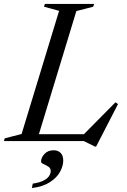

<svg xmlns="http://www.w3.org/2000/svg" viewBox="-49 -715 645 973"><path d="M338 -659 137.5 0H-29L-25 -14L60.5 -36L250.5 -660L174 -681L178.5 -695H428L423.5 -681ZM367 -25.5 536 -196.5 549 -187.5 438 28H432.5L376 0H85L96.5 -35H401.5ZM159 103.5Q159 84.5 176 65.5Q193 46.5 223.5 46.5Q245 46.5 258.2 60Q271.5 73.5 271.5 99Q271.5 125.5 255.5 155.2Q239.5 185 204.2 208Q169 231 112.5 238L117 215.5Q151 210.5 170.8 200.5Q190.5 190.5 199.2 177.8Q208 165 208 152.5Q208 137 195.8 129.2Q183.5 121.5 171.2 116.2Q159 111 159 103.5Z"/></svg>

Font: Newsreader 48pt
Style: Italic
Weight: 400
Italic angle: -17°
Version: Version 1.003